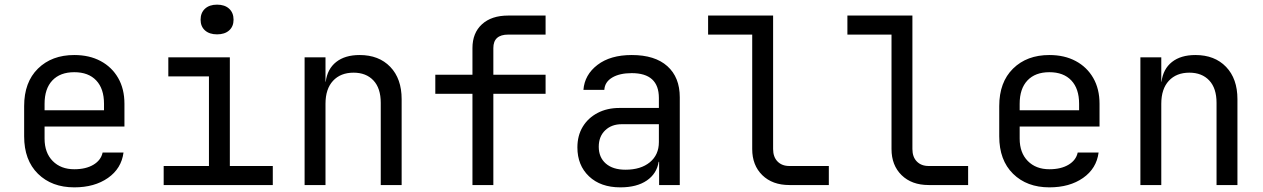

<svg xmlns="http://www.w3.org/2000/svg" viewBox="-20 -797 5440 827"><path d="M300 10Q203 10 143.5 -48.5Q84 -107 84 -210V-340Q84 -443 143.5 -501.5Q203 -560 300 -560Q365 -560 413.5 -534Q462 -508 489 -461Q516 -414 516 -350V-252H172V-200Q172 -139 207 -103.5Q242 -68 300 -68Q350 -68 382.5 -87.5Q415 -107 422 -140H512Q503 -71 445 -30.5Q387 10 300 10ZM172 -322H428V-350Q428 -415 394.5 -450.5Q361 -486 300 -486Q239 -486 205.5 -450.5Q172 -415 172 -350Z M685 0V-82H880V-468H705V-550H970V-82H1155V0ZM915 -649Q882 -649 863 -666Q844 -683 844 -712Q844 -742 863 -759.5Q882 -777 915 -777Q948 -777 967 -759.5Q986 -742 986 -712Q986 -683 967 -666Q948 -649 915 -649Z M1292 0V-550H1382V-445H1383Q1390 -500 1428 -530Q1466 -560 1529 -560Q1612 -560 1661 -509Q1710 -458 1710 -370V0H1620V-354Q1620 -417 1588.5 -450.5Q1557 -484 1503 -484Q1447 -484 1414.5 -449Q1382 -414 1382 -350V0Z M2015 0V-393H1855V-475H2015V-590Q2015 -655 2056 -692.5Q2097 -730 2169 -730H2330V-648H2169Q2105 -648 2105 -590V-475H2330V-393H2105V0Z M2652 10Q2567 10 2517 -37.5Q2467 -85 2467 -162Q2467 -213 2490 -251Q2513 -289 2554 -310.5Q2595 -332 2648 -332H2818V-375Q2818 -482 2701 -482Q2649 -482 2617 -463Q2585 -444 2583 -410H2493Q2498 -475 2553.5 -517.5Q2609 -560 2701 -560Q2801 -560 2854.5 -512Q2908 -464 2908 -378V0H2819V-100H2817Q2809 -49 2766 -19.5Q2723 10 2652 10ZM2674 -66Q2740 -66 2779 -98Q2818 -130 2818 -185V-262H2658Q2614 -262 2586.5 -235.5Q2559 -209 2559 -165Q2559 -119 2589.5 -92.5Q2620 -66 2674 -66Z M3380 0Q3307 0 3263.5 -42.5Q3220 -85 3220 -155V-648H3030V-730H3310V-155Q3310 -121 3329 -101.5Q3348 -82 3380 -82H3550V0Z M3980 0Q3907 0 3863.5 -42.5Q3820 -85 3820 -155V-648H3630V-730H3910V-155Q3910 -121 3929 -101.5Q3948 -82 3980 -82H4150V0Z M4500 10Q4403 10 4343.5 -48.5Q4284 -107 4284 -210V-340Q4284 -443 4343.5 -501.5Q4403 -560 4500 -560Q4565 -560 4613.5 -534Q4662 -508 4689 -461Q4716 -414 4716 -350V-252H4372V-200Q4372 -139 4407 -103.5Q4442 -68 4500 -68Q4550 -68 4582.5 -87.5Q4615 -107 4622 -140H4712Q4703 -71 4645 -30.5Q4587 10 4500 10ZM4372 -322H4628V-350Q4628 -415 4594.5 -450.5Q4561 -486 4500 -486Q4439 -486 4405.5 -450.5Q4372 -415 4372 -350Z M4892 0V-550H4982V-445H4983Q4990 -500 5028 -530Q5066 -560 5129 -560Q5212 -560 5261 -509Q5310 -458 5310 -370V0H5220V-354Q5220 -417 5188.5 -450.5Q5157 -484 5103 -484Q5047 -484 5014.5 -449Q4982 -414 4982 -350V0Z"/></svg>

Font: JetBrainsMono Nerd Font Mono
Style: Regular
Weight: 400
Monospace: yes
Designer: Philipp Nurullin, Konstantin Bulenkov
Foundry: JetBrains
Version: Version 2.304; ttfautohint (v1.8.4.7-5d5b);Nerd Fonts 2.3.0